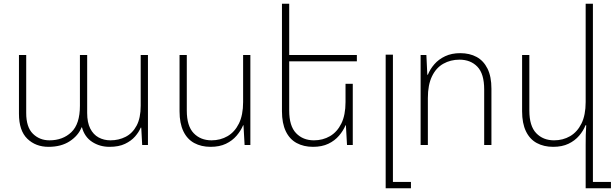

<svg xmlns="http://www.w3.org/2000/svg" viewBox="-20 -780 3307 1033"><path d="M241 10Q172 10 127 -33.5Q82 -77 82 -168V-484H121V-172Q121 -96 157 -60.5Q193 -25 246 -25Q318 -25 364 -69Q410 -113 410 -211V-484H449V-172Q449 -121 465.5 -88.5Q482 -56 510.5 -40.5Q539 -25 574 -25Q619 -25 656 -44Q693 -63 715 -104Q737 -145 737 -211V-484H776V0H745L740 -93H737Q727 -69 706.5 -45.5Q686 -22 652.5 -6Q619 10 569 10Q517 10 476 -16.5Q435 -43 421 -95H419Q401 -50 355 -20Q309 10 241 10Z M1327 -484V0H1296L1290 -106H1288Q1276 -77 1253 -50Q1230 -23 1195.5 -6.5Q1161 10 1113 10Q1063 10 1025 -10.5Q987 -31 966.5 -74Q946 -117 946 -181V-484H985V-185Q985 -102 1022 -63.5Q1059 -25 1118 -25Q1166 -25 1204.5 -47.5Q1243 -70 1265.5 -115.5Q1288 -161 1288 -231V-484Z M1878 -329V0H1847L1841 -106H1839Q1827 -77 1804 -50Q1781 -23 1746.5 -6.5Q1712 10 1664 10Q1614 10 1576 -10.5Q1538 -31 1517.5 -74Q1497 -117 1497 -181V-760H1536V-185Q1536 -102 1573 -63.5Q1610 -25 1669 -25Q1717 -25 1755.5 -47.5Q1794 -70 1816.5 -115.5Q1839 -161 1839 -231V-329ZM1517 -484H1900V-450H1517Z M2055 233V-486H2094V199H2191V233Z M2243 0V-484H2274L2279 -378H2282Q2294 -408 2317 -434.5Q2340 -461 2375 -477.5Q2410 -494 2456 -494Q2507 -494 2544.5 -473.5Q2582 -453 2603 -410.5Q2624 -368 2624 -303V0H2585V-299Q2585 -383 2548.5 -421Q2512 -459 2452 -459Q2404 -459 2365 -437Q2326 -415 2304 -369Q2282 -323 2282 -253V0Z M3170 199H3267V233H3131V0Q3131 -29 3131.5 -54Q3132 -79 3134 -106H3130Q3119 -77 3096 -50Q3073 -23 3038.5 -6.5Q3004 10 2956 10Q2906 10 2868 -10.5Q2830 -31 2809.5 -74Q2789 -117 2789 -181V-484H2828V-185Q2828 -102 2865 -63.5Q2902 -25 2961 -25Q3009 -25 3047.5 -47.5Q3086 -70 3108.5 -115.5Q3131 -161 3131 -231V-760H3170Z"/></svg>

Font: Noto Sans Armenian ExtraLight
Style: Regular
Weight: 250
Designer: Monotype Design Team
Foundry: Monotype Imaging Inc.
Version: Version 2.007